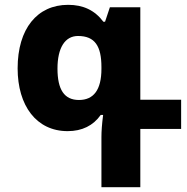

<svg xmlns="http://www.w3.org/2000/svg" viewBox="-20 -534 775 795"><path d="M400 241H561V0H730V-121H561V-504H435L415 -444H408C372 -492 324 -514 262 -514C134 -514 53 -415 53 -251C53 -96 131 9 260 9C320 9 366 -14 397 -58H407C402 -19 400 9 400 34ZM307 -120C246 -120 218 -163 218 -250C218 -336 249 -385 303 -385C373 -385 400 -343 400 -256V-249C400 -161 367 -120 307 -120Z"/></svg>

Font: Noto Sans Armenian Extra
Style: Regular
Weight: 800
Designer: Monotype Design Team
Foundry: Monotype Imaging Inc.
Version: Version 1.901